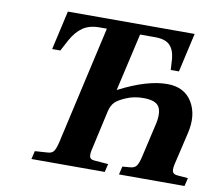

<svg xmlns="http://www.w3.org/2000/svg" viewBox="-77 -785 1013 877"><g transform="rotate(10 430.0 -346.0)"><path d="M122 0 131 -38 190 -42Q210 -43 218.5 -55.5Q227 -68 234 -98L358 -646H324Q277 -646 246.5 -625Q216 -604 193 -562L166 -511H128L169 -692H757L716 -511H678L675 -562Q671 -604 650 -625Q629 -646 582 -646H512L451 -379H453Q581 -445 674 -445Q754 -445 790 -385.5Q826 -326 805 -239L772 -98Q765 -71 768 -57.5Q771 -44 791 -42L841 -38L832 0H528L537 -38L574 -41Q594 -43 602.5 -55.5Q611 -68 618 -98L655 -259Q666 -311 650.5 -337Q635 -363 578 -363Q536 -363 502 -349Q463 -333 448.5 -317.5Q434 -302 428 -277L388 -98Q381 -71 384 -57.5Q387 -44 407 -43L471 -38L462 0Z"/></g></svg>

Font: Lingua Franca
Style: Bold Italic
Weight: 700
Italic angle: -13°
Version: Version 1.19